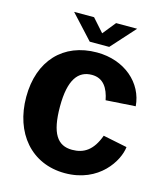

<svg xmlns="http://www.w3.org/2000/svg" viewBox="-137 -1058 1006 1171"><g transform="rotate(15 366.0 -472.5)"><path d="M384 -752C171 -752 36 -607 36 -379C36 -152 171 10 383 10C600 10 697 -154 706 -241L554 -272C518 -173 463 -139 389 -139C297 -139 250 -205 250 -376C250 -546 303 -612 389 -612C462 -612 495 -557 509 -484L696 -496C685 -640 559 -752 384 -752ZM449 -955 383 -873 310 -955H184L323 -804H446L582 -955Z"/></g></svg>

Font: Bisquit Text
Style: Bold
Weight: 800
Version: Version 1.004;Glyphs 3.2.3 (3260)